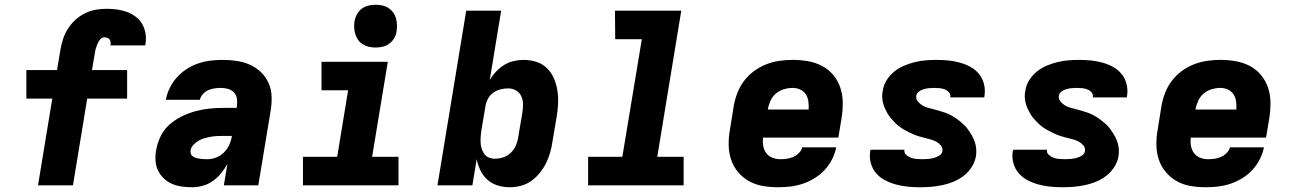

<svg xmlns="http://www.w3.org/2000/svg" viewBox="-20 -780 5440 808"><path d="M287 0H140L200 -365H91V-485H220L235 -575Q239 -597 246.5 -619Q254 -641 267.5 -661.5Q281 -682 299 -698Q317 -714 338.5 -724.5Q360 -735 383 -739Q406 -743 429 -743Q451 -743 473 -740Q495 -737 515 -729.5Q535 -722 552 -709Q569 -696 579 -678Q589 -660 592.5 -638Q596 -616 592 -593L591 -589H445V-590Q446 -596 445.5 -602.5Q445 -609 441 -614Q437 -619 431 -621Q425 -623 419 -623Q409 -623 401.5 -614Q394 -605 390 -595Q386 -585 383 -575Q380 -565 379 -555L367 -485H515V-365H347Z M789 8Q766 8 744.5 5Q723 2 703.5 -6.5Q684 -15 669 -29.5Q654 -44 645 -62.5Q636 -81 634.5 -103Q633 -125 637 -148Q642 -177 655.5 -205.5Q669 -234 692.5 -255Q716 -276 744.5 -290Q773 -304 802.5 -312Q832 -320 861.5 -323Q891 -326 920 -326H976L977 -333Q979 -349 977 -364.5Q975 -380 964.5 -391Q954 -402 939.5 -406Q925 -410 909 -410Q896 -410 882.5 -408Q869 -406 856.5 -400.5Q844 -395 834 -384Q824 -373 821 -360H678Q682 -385 694.5 -410Q707 -435 725 -455Q743 -475 766.5 -490Q790 -505 815.5 -513.5Q841 -522 867 -525Q893 -528 918 -528Q948 -528 977.5 -523.5Q1007 -519 1033 -507Q1059 -495 1079 -475.5Q1099 -456 1110.5 -430Q1122 -404 1123 -374Q1124 -344 1119 -314L1067 0H922L937 -90Q926 -70 910.5 -51Q895 -32 876 -18.5Q857 -5 834 1.5Q811 8 789 8ZM852 -110Q871 -110 889.5 -117Q908 -124 922.5 -138.5Q937 -153 945 -171Q953 -189 956 -208H920Q907 -208 894 -207.5Q881 -207 867.5 -204.5Q854 -202 841 -198.5Q828 -195 816 -188Q804 -181 794 -170.5Q784 -160 782 -147Q781 -139 783.5 -132Q786 -125 792.5 -121Q799 -117 806 -115Q813 -113 821 -112Q829 -111 836.5 -110.5Q844 -110 852 -110Z M1657 0H1255V-120H1399L1445 -400H1333V-520H1612L1546 -120H1657ZM1561 -580Q1547 -580 1533 -583Q1519 -586 1507 -593.5Q1495 -601 1487.5 -611.5Q1480 -622 1475.5 -635.5Q1471 -649 1470.5 -663Q1470 -677 1472 -692Q1475 -707 1482.5 -720.5Q1490 -734 1502.5 -743.5Q1515 -753 1530.5 -756.5Q1546 -760 1561 -760Q1575 -760 1589 -757Q1603 -754 1614.5 -746.5Q1626 -739 1634 -728.5Q1642 -718 1646 -704.5Q1650 -691 1650.5 -677Q1651 -663 1649 -648Q1647 -633 1639 -619.5Q1631 -606 1618.5 -596.5Q1606 -587 1591 -583.5Q1576 -580 1561 -580Z M2126 8Q2099 8 2074.5 0.5Q2050 -7 2031.5 -23.5Q2013 -40 2002 -62.5Q1991 -85 1986 -110L1968 0H1821L1942 -735H2089L2041 -443Q2052 -462 2067.5 -478.5Q2083 -495 2101.5 -506.5Q2120 -518 2141.5 -523Q2163 -528 2183 -528Q2212 -528 2238 -519.5Q2264 -511 2282.5 -492.5Q2301 -474 2311.5 -449Q2322 -424 2326 -397Q2330 -370 2328.5 -341.5Q2327 -313 2322 -285L2305 -185Q2302 -162 2295.5 -139Q2289 -116 2278.5 -94.5Q2268 -73 2252 -53Q2236 -33 2216.5 -19Q2197 -5 2173 1.5Q2149 8 2126 8ZM2062 -112Q2080 -112 2098 -118Q2116 -124 2130 -137.5Q2144 -151 2151.5 -169Q2159 -187 2161 -204L2178 -304Q2181 -323 2181 -341Q2181 -359 2174 -374.5Q2167 -390 2152 -399Q2137 -408 2119 -408Q2103 -408 2086.5 -404Q2070 -400 2056 -390Q2042 -380 2033.5 -364.5Q2025 -349 2023 -333L2006 -233Q2004 -219 2003 -206Q2002 -193 2002.5 -180Q2003 -167 2007 -154.5Q2011 -142 2018 -132Q2025 -122 2037 -117Q2049 -112 2062 -112Z M2857 0H2455V-120H2599L2681 -615H2569L2568 -735H2847L2746 -120H2857Z M3254 8Q3221 8 3189.5 2.5Q3158 -3 3131.5 -18Q3105 -33 3085.5 -56.5Q3066 -80 3056.5 -109Q3047 -138 3046.5 -170.5Q3046 -203 3052 -235L3068 -335Q3073 -363 3083.5 -390Q3094 -417 3112 -440.5Q3130 -464 3154 -481.5Q3178 -499 3205 -509.5Q3232 -520 3260 -524Q3288 -528 3315 -528Q3348 -528 3380 -522.5Q3412 -517 3439.5 -502.5Q3467 -488 3486.5 -464.5Q3506 -441 3516 -412Q3526 -383 3526.5 -350.5Q3527 -318 3522 -285L3508 -201H3191Q3189 -183 3192 -166Q3195 -149 3204.5 -136Q3214 -123 3230 -116.5Q3246 -110 3264 -110Q3278 -110 3291.5 -112Q3305 -114 3318 -119.5Q3331 -125 3342 -136Q3353 -147 3356 -160H3499Q3494 -134 3481.5 -109.5Q3469 -85 3450 -64.5Q3431 -44 3407 -29.5Q3383 -15 3357.5 -6.5Q3332 2 3305.5 5Q3279 8 3254 8ZM3211 -319H3383Q3384 -336 3382 -352.5Q3380 -369 3371.5 -382.5Q3363 -396 3348 -403Q3333 -410 3316 -410Q3298 -410 3279 -404.5Q3260 -399 3245 -386Q3230 -373 3222 -355Q3214 -337 3211 -319Z M3852 8Q3826 8 3800.5 5.5Q3775 3 3751 -3.5Q3727 -10 3705.5 -21Q3684 -32 3668 -50Q3652 -68 3645 -92.5Q3638 -117 3642 -143L3644 -150H3787L3786 -149Q3784 -137 3793.5 -128.5Q3803 -120 3814 -116Q3825 -112 3837.5 -111Q3850 -110 3863 -110Q3874 -110 3885.5 -111Q3897 -112 3909 -115Q3921 -118 3932.5 -125Q3944 -132 3946 -144Q3948 -157 3940 -167Q3932 -177 3921.5 -183Q3911 -189 3899 -192.5Q3887 -196 3874.5 -199Q3862 -202 3850 -205.5Q3838 -209 3827 -213.5Q3816 -218 3805 -223.5Q3794 -229 3783.5 -235Q3773 -241 3763.5 -248.5Q3754 -256 3745.5 -264.5Q3737 -273 3729 -282.5Q3721 -292 3715 -302.5Q3709 -313 3704 -324Q3699 -335 3696 -347.5Q3693 -360 3692.5 -372.5Q3692 -385 3695 -398Q3698 -421 3711 -442Q3724 -463 3743 -478.5Q3762 -494 3784.5 -503.5Q3807 -513 3829.5 -518.5Q3852 -524 3875 -526Q3898 -528 3921 -528Q3946 -528 3971 -525.5Q3996 -523 4019.5 -516.5Q4043 -510 4064 -498.5Q4085 -487 4100 -468.5Q4115 -450 4121 -426Q4127 -402 4123 -377L4122 -370H3979V-371Q3981 -383 3973.5 -391.5Q3966 -400 3955.5 -404Q3945 -408 3934 -409Q3923 -410 3911 -410Q3901 -410 3890 -409Q3879 -408 3868 -405Q3857 -402 3847.5 -395Q3838 -388 3836 -378Q3834 -364 3842 -354Q3850 -344 3860 -337.5Q3870 -331 3882 -327.5Q3894 -324 3906 -321Q3918 -318 3930 -314.5Q3942 -311 3954 -307Q3966 -303 3977 -297.5Q3988 -292 3998 -285.5Q4008 -279 4017.5 -271.5Q4027 -264 4036 -255.5Q4045 -247 4052 -237.5Q4059 -228 4065.5 -217.5Q4072 -207 4077 -196Q4082 -185 4085 -173Q4088 -161 4088.5 -148Q4089 -135 4087 -122Q4083 -99 4069.5 -77.5Q4056 -56 4036 -40.5Q4016 -25 3993 -15.5Q3970 -6 3946.5 -1Q3923 4 3899.5 6Q3876 8 3852 8Z M4452 8Q4426 8 4400.5 5.5Q4375 3 4351 -3.5Q4327 -10 4305.5 -21Q4284 -32 4268 -50Q4252 -68 4245 -92.5Q4238 -117 4242 -143L4244 -150H4387L4386 -149Q4384 -137 4393.5 -128.5Q4403 -120 4414 -116Q4425 -112 4437.5 -111Q4450 -110 4463 -110Q4474 -110 4485.5 -111Q4497 -112 4509 -115Q4521 -118 4532.5 -125Q4544 -132 4546 -144Q4548 -157 4540 -167Q4532 -177 4521.5 -183Q4511 -189 4499 -192.5Q4487 -196 4474.5 -199Q4462 -202 4450 -205.5Q4438 -209 4427 -213.5Q4416 -218 4405 -223.5Q4394 -229 4383.5 -235Q4373 -241 4363.5 -248.5Q4354 -256 4345.5 -264.5Q4337 -273 4329 -282.5Q4321 -292 4315 -302.5Q4309 -313 4304 -324Q4299 -335 4296 -347.5Q4293 -360 4292.5 -372.5Q4292 -385 4295 -398Q4298 -421 4311 -442Q4324 -463 4343 -478.5Q4362 -494 4384.5 -503.5Q4407 -513 4429.5 -518.5Q4452 -524 4475 -526Q4498 -528 4521 -528Q4546 -528 4571 -525.5Q4596 -523 4619.5 -516.5Q4643 -510 4664 -498.5Q4685 -487 4700 -468.5Q4715 -450 4721 -426Q4727 -402 4723 -377L4722 -370H4579V-371Q4581 -383 4573.5 -391.5Q4566 -400 4555.5 -404Q4545 -408 4534 -409Q4523 -410 4511 -410Q4501 -410 4490 -409Q4479 -408 4468 -405Q4457 -402 4447.5 -395Q4438 -388 4436 -378Q4434 -364 4442 -354Q4450 -344 4460 -337.5Q4470 -331 4482 -327.5Q4494 -324 4506 -321Q4518 -318 4530 -314.5Q4542 -311 4554 -307Q4566 -303 4577 -297.5Q4588 -292 4598 -285.5Q4608 -279 4617.5 -271.5Q4627 -264 4636 -255.5Q4645 -247 4652 -237.5Q4659 -228 4665.5 -217.5Q4672 -207 4677 -196Q4682 -185 4685 -173Q4688 -161 4688.5 -148Q4689 -135 4687 -122Q4683 -99 4669.5 -77.5Q4656 -56 4636 -40.5Q4616 -25 4593 -15.5Q4570 -6 4546.5 -1Q4523 4 4499.5 6Q4476 8 4452 8Z M5054 8Q5021 8 4989.5 2.5Q4958 -3 4931.5 -18Q4905 -33 4885.5 -56.5Q4866 -80 4856.5 -109Q4847 -138 4846.5 -170.5Q4846 -203 4852 -235L4868 -335Q4873 -363 4883.5 -390Q4894 -417 4912 -440.5Q4930 -464 4954 -481.5Q4978 -499 5005 -509.5Q5032 -520 5060 -524Q5088 -528 5115 -528Q5148 -528 5180 -522.5Q5212 -517 5239.5 -502.5Q5267 -488 5286.5 -464.5Q5306 -441 5316 -412Q5326 -383 5326.5 -350.5Q5327 -318 5322 -285L5308 -201H4991Q4989 -183 4992 -166Q4995 -149 5004.5 -136Q5014 -123 5030 -116.5Q5046 -110 5064 -110Q5078 -110 5091.5 -112Q5105 -114 5118 -119.5Q5131 -125 5142 -136Q5153 -147 5156 -160H5299Q5294 -134 5281.5 -109.5Q5269 -85 5250 -64.5Q5231 -44 5207 -29.5Q5183 -15 5157.5 -6.5Q5132 2 5105.5 5Q5079 8 5054 8ZM5011 -319H5183Q5184 -336 5182 -352.5Q5180 -369 5171.5 -382.5Q5163 -396 5148 -403Q5133 -410 5116 -410Q5098 -410 5079 -404.5Q5060 -399 5045 -386Q5030 -373 5022 -355Q5014 -337 5011 -319Z"/></svg>

Font: Iosevka Heavy Extended Oblique
Style: Regular
Weight: 900
Width: 7
Italic angle: -9°
Monospace: yes
Designer: Belleve Invis
Foundry: Belleve Invis
Version: Version 32.5.0; ttfautohint (v1.8.4)